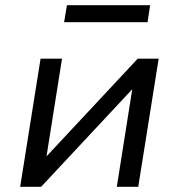

<svg xmlns="http://www.w3.org/2000/svg" viewBox="-20 -723 692 743"><path d="M58 0 137 -496H220L160 -118L513 -496H594L515 0H432L492 -379H493L139 0ZM228 -637 239 -703H561L551 -637Z"/></svg>

Font: Nunito Sans 7pt
Style: Italic
Weight: 400
Italic angle: -9°
Designer: Vernon Adams
Foundry: Vernon Adams
Version: Version 3.101;gftools[0.9.27]